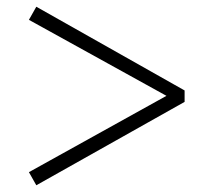

<svg xmlns="http://www.w3.org/2000/svg" viewBox="-20 -647 627 571"><path d="M529 -378 88 -627 66 -588 475 -362 66 -135 88 -96 529 -344Z"/></svg>

Font: Noto Serif JP Medium
Style: Regular
Weight: 500
Designer: Ryoko NISHIZUKA 西塚涼子 (kana & ideographs); Frank Grießhammer (Latin, Greek & Cyrillic); Wenlong ZHANG 张文龙 (bopomofo); San
Foundry: Adobe
Version: Version 2.001;hotconv 1.1.0;makeotfexe 2.6.0